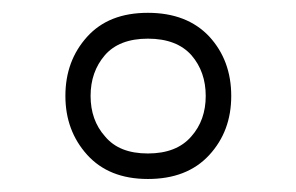

<svg xmlns="http://www.w3.org/2000/svg" viewBox="-20 -372 459 298"><path d="M209.5 -352.1C168.9 -352.1 137.7 -339.8 115.2 -314.9C92.8 -290 81.5 -259.8 81.5 -223.1C81.5 -187 92.8 -156.7 115.2 -131.8C137.7 -106.9 168.9 -94.2 209.5 -94.2C250 -94.2 281.7 -106.4 304.7 -131.3C327.6 -156.2 338.9 -186.5 338.9 -223.1C338.9 -259.8 327.6 -290.5 304.7 -315.4C281.7 -339.8 250 -352.1 209.5 -352.1ZM209.5 -312C239.7 -312 262.2 -303.2 277.3 -286.1C292 -269 299.3 -248 299.3 -223.1C299.3 -198.2 292 -177.2 276.9 -160.2C261.7 -142.6 239.3 -133.8 209.5 -133.8C179.7 -133.8 157.7 -142.6 143.1 -160.2C127.9 -177.2 120.6 -198.2 120.6 -223.1C120.6 -248 127.9 -269 142.6 -286.1C157.2 -303.2 179.7 -312 209.5 -312Z"/></svg>

Font: Estedad ExtraLight
Style: Regular
Weight: 200
Designer: Amin Abedi
Version: Version 7.3